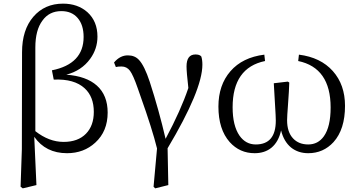

<svg xmlns="http://www.w3.org/2000/svg" viewBox="-20 -827 1960 1054"><path d="M105 207 93 198 100 -8 101 -540Q101 -663 163 -735Q225 -807 326 -807Q407 -807 460 -760Q515 -710 515 -626Q515 -559 475 -504Q428 -439 344 -417Q454 -409 512 -357Q571 -304 571 -209Q571 -106 503 -44Q440 14 348 14Q231 14 168 -76L180 189ZM329 -48Q408 -48 452 -93Q495 -137 495 -213Q495 -296 445 -342Q388 -395 275 -390L265 -441Q439 -476 439 -624Q439 -690 406.5 -728Q374 -766 317 -766Q250 -766 213 -714Q174 -662 174 -566V-107Q249 -48 329 -48Z M832 207 823 198 842 -12Q816 -118 751 -300Q741 -329 736 -343Q711 -415 693.5 -438.5Q676 -462 647 -462Q627 -462 616 -459L606 -484Q640 -524 683 -523Q720 -523 743 -498Q773 -466 802 -378Q852 -224 889 -65Q973 -222 1014 -344Q1004 -432 1004 -462Q1004 -528 1053 -528Q1076 -528 1085 -517Q1091 -499 1091 -472Q1091 -333 900 -13L904 189Z M1378 14Q1296 14 1241 -47Q1179 -117 1179 -242Q1179 -360 1245 -436Q1311 -512 1431 -527L1435 -492Q1257 -455 1257 -238Q1257 -137 1295 -82Q1329 -34 1384 -34Q1494 -34 1494 -165Q1494 -187 1490 -249Q1485 -324 1483 -370L1560 -379L1568 -374Q1567 -333 1561 -252Q1556 -187 1556 -167Q1556 -102 1589 -67Q1620 -34 1672 -34Q1726 -34 1758 -79Q1795 -131 1795 -237Q1795 -455 1617 -492L1621 -527Q1740 -512 1807 -437Q1874 -362 1874 -246Q1874 -117 1811 -47Q1755 14 1672 14Q1617 14 1578 -17Q1538 -50 1523 -111Q1509 -48 1470 -16Q1433 14 1378 14Z"/></svg>

Font: GenRyuMin TW R
Style: Regular
Weight: 400
Version: Version 1.501;PS 1;hotconv 16.6.51;makeotf.lib2.5.65220